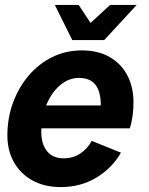

<svg xmlns="http://www.w3.org/2000/svg" viewBox="-20 -748 606 781"><path d="M227 13Q161 13 112 -14Q63 -41 36.5 -88.5Q10 -136 10 -197Q10 -268 33 -330.5Q56 -393 97 -441Q138 -489 193 -516Q248 -543 313 -543Q379 -543 426 -516Q473 -489 498 -441.5Q523 -394 523 -331Q523 -305 519.5 -278Q516 -251 508 -226H94L114 -319H431L385 -265Q388 -278 389 -292Q390 -306 390 -320Q390 -376 368 -403.5Q346 -431 301 -431Q259 -431 224 -401Q189 -371 168.5 -321Q148 -271 148 -210Q148 -163 171 -133.5Q194 -104 239 -104Q277 -104 306.5 -123.5Q336 -143 353 -175L472 -127Q436 -64 372 -25.5Q308 13 227 13ZM309 -585 319 -628 428 -728H536L404 -585ZM274 -585 203 -728H300L366 -628L369 -585Z"/></svg>

Font: Radio Canada Big SemiBold
Style: Italic
Weight: 600
Italic angle: -12°
Designer: Étienne Aubert Bonn
Foundry: Coppers and Brasses
Version: Version 1.001